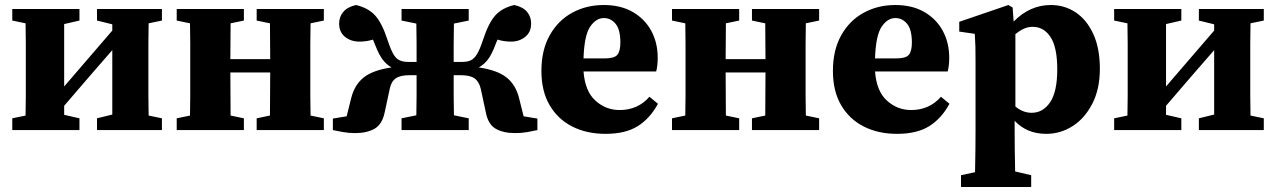

<svg xmlns="http://www.w3.org/2000/svg" viewBox="-20 -519 5092 766"><path d="M367 -437V-483H626V-437L573 -426Q572 -389 572 -347Q572 -305 572 -273V-210Q572 -178 572 -136.5Q572 -95 573 -58L626 -47V0H367V-47L428 -62V-319L341 -219L236 -97V-61L297 -47V0H29V-47L82 -58Q83 -95 83 -136.5Q83 -178 83 -210V-273Q83 -305 83 -347Q83 -389 82 -426L29 -437V-483H297V-437L236 -423V-174L316 -267L428 -397V-422Z M1004 -437V-483H1272V-437L1219 -426Q1218 -389 1218 -347Q1218 -305 1218 -273V-210Q1218 -178 1218 -136.5Q1218 -95 1219 -58L1272 -47V0H1004V-47L1057 -58Q1057 -94 1057.5 -139Q1058 -184 1058 -230H899Q899 -184 899.5 -139Q900 -94 900 -58L953 -47V0H685V-47L738 -58Q739 -94 739 -136Q739 -178 739 -210V-273Q739 -305 739 -347Q739 -389 738 -426L685 -437V-483H953V-437L900 -426Q900 -392 899.5 -353.5Q899 -315 899 -283H1058Q1058 -315 1057.5 -353.5Q1057 -392 1057 -426Z M2124 0Q2106 4 2083.5 8Q2061 12 2035 12Q1988 12 1957.5 -5.5Q1927 -23 1918 -72L1898 -165Q1891 -194 1873 -206.5Q1855 -219 1818 -219H1790Q1790 -180 1790 -137.5Q1790 -95 1791 -59L1850 -47V0H1582V-47L1641 -59Q1642 -95 1642 -137.5Q1642 -180 1642 -219H1614Q1577 -219 1559 -206.5Q1541 -194 1535 -165L1515 -72Q1505 -23 1474.5 -5.5Q1444 12 1397 12Q1372 12 1349 8Q1326 4 1308 0V-46L1363 -55L1381 -127Q1394 -180 1430.5 -209.5Q1467 -239 1542 -250Q1521 -262 1506.5 -281.5Q1492 -301 1479 -334Q1476 -341 1473.5 -347.5Q1471 -354 1468 -361Q1455 -357 1442 -355Q1429 -353 1414 -353Q1380 -353 1356.5 -372Q1333 -391 1333 -425Q1333 -452 1349.5 -471.5Q1366 -491 1400 -499Q1448 -488 1476 -458Q1504 -428 1527 -357Q1539 -321 1549.5 -303Q1560 -285 1574 -278.5Q1588 -272 1608 -272H1642Q1642 -307 1642 -348Q1642 -389 1641 -425L1582 -437V-483H1850V-437L1791 -425Q1790 -388 1790 -346Q1790 -304 1790 -272H1824Q1845 -272 1858.5 -278.5Q1872 -285 1883 -303Q1894 -321 1906 -357Q1929 -428 1956.5 -458Q1984 -488 2032 -499Q2067 -491 2083 -471.5Q2099 -452 2099 -425Q2099 -391 2075.5 -372Q2052 -353 2019 -353Q1991 -353 1965 -361Q1962 -354 1959 -347.5Q1956 -341 1954 -334Q1941 -301 1926.5 -281.5Q1912 -262 1890 -250Q1965 -239 2001.5 -209.5Q2038 -180 2051 -127L2069 -55L2124 -46Z M2389 -447Q2358 -447 2334.5 -412.5Q2311 -378 2308 -286H2393Q2431 -286 2443 -300.5Q2455 -315 2455 -349Q2455 -401 2436 -424Q2417 -447 2389 -447ZM2396 15Q2321 15 2263.5 -14Q2206 -43 2173 -99Q2140 -155 2140 -236Q2140 -319 2173 -378Q2206 -437 2262.5 -468Q2319 -499 2389 -499Q2456 -499 2504 -471.5Q2552 -444 2578 -396.5Q2604 -349 2604 -288Q2604 -258 2598 -234H2308Q2314 -155 2355.5 -117.5Q2397 -80 2452 -80Q2525 -80 2571 -133L2605 -105Q2573 -46 2524 -15.5Q2475 15 2396 15Z M2980 -437V-483H3248V-437L3195 -426Q3194 -389 3194 -347Q3194 -305 3194 -273V-210Q3194 -178 3194 -136.5Q3194 -95 3195 -58L3248 -47V0H2980V-47L3033 -58Q3033 -94 3033.5 -139Q3034 -184 3034 -230H2875Q2875 -184 2875.5 -139Q2876 -94 2876 -58L2929 -47V0H2661V-47L2714 -58Q2715 -94 2715 -136Q2715 -178 2715 -210V-273Q2715 -305 2715 -347Q2715 -389 2714 -426L2661 -437V-483H2929V-437L2876 -426Q2876 -392 2875.5 -353.5Q2875 -315 2875 -283H3034Q3034 -315 3033.5 -353.5Q3033 -392 3033 -426Z M3552 -447Q3521 -447 3497.5 -412.5Q3474 -378 3471 -286H3556Q3594 -286 3606 -300.5Q3618 -315 3618 -349Q3618 -401 3599 -424Q3580 -447 3552 -447ZM3559 15Q3484 15 3426.5 -14Q3369 -43 3336 -99Q3303 -155 3303 -236Q3303 -319 3336 -378Q3369 -437 3425.5 -468Q3482 -499 3552 -499Q3619 -499 3667 -471.5Q3715 -444 3741 -396.5Q3767 -349 3767 -288Q3767 -258 3761 -234H3471Q3477 -155 3518.5 -117.5Q3560 -80 3615 -80Q3688 -80 3734 -133L3768 -105Q3736 -46 3687 -15.5Q3638 15 3559 15Z M3814 227V180L3870 168Q3871 121 3871.5 80Q3872 39 3872 3V-268Q3872 -309 3871.5 -331.5Q3871 -354 3869 -384L3807 -393V-432L4003 -499L4020 -489L4024 -433Q4089 -499 4172 -499Q4227 -499 4271 -470Q4315 -441 4341.5 -384Q4368 -327 4368 -244Q4368 -164 4338 -105.5Q4308 -47 4259.5 -16Q4211 15 4154 15Q4077 15 4028 -37V2Q4028 38 4028.5 78.5Q4029 119 4030 165L4094 180V227ZM4100 -412Q4081 -412 4064 -404Q4047 -396 4031 -383V-94Q4061 -69 4096 -69Q4141 -69 4169.5 -111Q4198 -153 4198 -242Q4198 -331 4171 -371.5Q4144 -412 4100 -412Z M4763 -437V-483H5022V-437L4969 -426Q4968 -389 4968 -347Q4968 -305 4968 -273V-210Q4968 -178 4968 -136.5Q4968 -95 4969 -58L5022 -47V0H4763V-47L4824 -62V-319L4737 -219L4632 -97V-61L4693 -47V0H4425V-47L4478 -58Q4479 -95 4479 -136.5Q4479 -178 4479 -210V-273Q4479 -305 4479 -347Q4479 -389 4478 -426L4425 -437V-483H4693V-437L4632 -423V-174L4712 -267L4824 -397V-422Z"/></svg>

Font: Source Serif 4
Style: Bold
Weight: 700
Designer: Frank Grießhammer
Foundry: Adobe
Version: Version 4.005;hotconv 1.1.0;makeotfexe 2.6.0